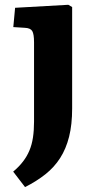

<svg xmlns="http://www.w3.org/2000/svg" viewBox="-20 -551 404 801"><path d="M84.5 229.5 35 165Q59 145 75.7 123.2Q92.5 101.5 102.7 77Q113 52.5 117.5 22.7Q122 -7 122 -43.5V-374.5Q122 -409 114.5 -421.5Q107 -434 83.5 -435L35.5 -438L43 -518.5L265 -531L281 -521.5V-98.5Q281 -31.5 268.3 19.2Q255.5 70 231 108.2Q206.5 146.5 169.8 175.7Q133 205 84.5 229.5Z"/></svg>

Font: Literata Variable Black
Style: Regular
Weight: 900
Designer: Latin by Veronika Burian and Jose Scaglione. Greek by Irene Vlachou. Cyrillic by Vera Evstafieva.
Foundry: TypeTogether
Version: Version 3.021